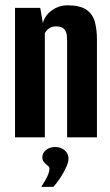

<svg xmlns="http://www.w3.org/2000/svg" viewBox="-20 -525 421 734"><path d="M37.4 0V-495H133.8L143.9 -437.1Q152.6 -467.5 179.3 -486.1Q206.1 -504.7 237.8 -504.7Q285.6 -504.7 309.9 -488.1Q334.2 -471.5 342.4 -442.2Q350.6 -412.9 350.6 -373.4V0H236.6V-366.4Q236.6 -378.2 235.6 -388.4Q234.6 -398.7 230.6 -406.6Q226.5 -414.6 218.1 -419.3Q209.7 -424 194.2 -424Q181.7 -424 172.8 -419.5Q163.9 -415 159 -409.1Q154 -403.2 151.4 -397.8V0ZM137.6 189.4Q152 167.9 160.6 150Q169.1 132.1 169.1 120.5Q169.1 113.1 162.2 107.9Q155.3 102.7 148.5 95.3Q141.8 87.9 141.8 75.1Q141.8 60.6 155.5 48.8Q169.2 37 190.5 37Q213.1 37 227.5 49.8Q241.9 62.5 241.9 81.5Q241.9 94.9 232.8 114.8Q223.7 134.8 210.7 154.5Q197.8 174.3 184 189.4Z"/></svg>

Font: Alumni Sans Thin
Style: Regular
Weight: 100
Designer: Robert E. Leuschke
Foundry: Robert E. Leuschke
Version: Version 1.018